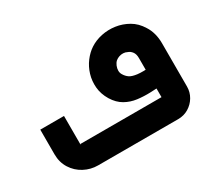

<svg xmlns="http://www.w3.org/2000/svg" viewBox="-116 -809 1136 1023"><g transform="rotate(-30 452.0 -298.0)"><path d="M228 0Q183 0 143.5 -21Q104 -42 80 -80Q56 -118 56 -167V-319H202V-147Q199 -143 199.5 -143Q200 -143 204 -146H719Q715 -142 711 -138Q707 -134 702 -129V-387Q702 -411 691.5 -425Q681 -439 666 -444Q655 -450 642 -450.5Q629 -451 617 -447Q605 -443 595 -435Q585 -426 579 -411.5Q573 -397 573 -383Q573 -369 580 -358Q590 -341 605 -330.5Q620 -320 651.5 -316Q683 -312 742 -317V-202Q705 -199 664 -197.5Q623 -196 584 -201Q545 -206 511.5 -225Q478 -244 454 -283Q430 -323 426.5 -364.5Q423 -406 434.5 -444Q446 -482 469 -512.5Q492 -543 521 -562Q553 -583 593.5 -591.5Q634 -600 676 -594Q718 -588 755.5 -566.5Q793 -545 818 -504Q833 -481 840.5 -453Q848 -425 848 -394V-127Q848 -93 831 -64Q814 -35 785 -17.5Q756 0 720 0Z"/></g></svg>

Font: Mada
Style: Bold
Weight: 700
Designer: Khaled Hosny
Version: Version 1.5